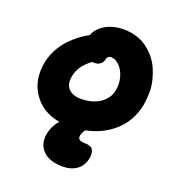

<svg xmlns="http://www.w3.org/2000/svg" viewBox="-146 -756 966 1056"><g transform="rotate(20 337.0 -228.0)"><path d="M339.8 184.1Q260.3 184.1 221.9 144.5Q183.6 105 196.8 40Q206.1 -4.4 237.8 -41Q136.2 -58.6 83.3 -136Q30.3 -213.4 50.8 -320.8Q59.1 -362.3 79.6 -399.9Q100.1 -437.5 126.7 -465.3Q153.3 -493.2 179.7 -512.9Q206.1 -532.7 232.9 -546.9Q246.6 -586.4 291.7 -613.3Q336.9 -640.1 399.9 -640.1Q438 -640.1 472.4 -629.6Q506.8 -619.1 533.4 -600.1Q560.1 -581.1 582.3 -554.9Q604.5 -528.8 618.4 -497.6Q632.3 -466.3 640.9 -431.2Q649.4 -396 648.9 -359.1Q648.4 -322.3 642.1 -285.2Q622.6 -189.5 555.2 -127.7Q487.8 -65.9 389.2 -45.9Q375.5 -30.3 371.1 -9.8Q368.2 6.3 377.7 14.2Q387.2 22 416 22Q448.2 22 458.7 41.7Q469.2 61.5 462.9 91.8Q453.6 137.7 420.2 160.9Q386.7 184.1 339.8 184.1ZM217.8 -299.8Q208.5 -251.5 233.2 -225.8Q257.8 -200.2 305.2 -200.2Q372.1 -200.2 416.7 -230.2Q461.4 -260.3 471.2 -310.1Q478.5 -346.2 469 -384Q459.5 -421.9 436.3 -447Q413.1 -472.2 384.8 -472.2Q363.3 -472.2 358.9 -448.2Q355.5 -430.7 341.1 -420.9Q326.7 -411.1 308.1 -411.1Q299.8 -411.1 294.9 -412.1Q258.3 -383.8 241.5 -358.6Q224.6 -333.5 217.8 -299.8Z"/></g></svg>

Font: Shantell Sans Irregular
Style: Italic
Weight: 800
Italic angle: -11.31°
Designer: Stephen Nixon, Anya Danilova, Shantell Martin
Foundry: Arrow Type
Version: Version 1.006;[9816181b4]